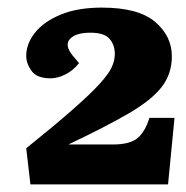

<svg xmlns="http://www.w3.org/2000/svg" viewBox="-20 -859 489 505"><path d="M218 -773Q179 -773 164 -756.5Q149 -740 171 -713L188 -693Q173 -674 152.5 -663.5Q132 -653 113 -653Q77 -653 63 -672.5Q49 -692 49 -712Q49 -744 72 -773Q95 -802 139.5 -820.5Q184 -839 248 -839Q344 -839 388 -801.5Q432 -764 432 -711Q432 -665 405.5 -630.5Q379 -596 319 -561Q259 -526 160 -479H277Q322 -479 342 -496Q362 -513 373 -549H439L422 -374H60L49 -469Q126 -531 172.5 -572Q219 -613 242.5 -639Q266 -665 274 -682.5Q282 -700 282 -717Q282 -741 268 -757Q254 -773 218 -773Z"/></svg>

Font: Literata 12pt ExtraBold
Style: Italic
Weight: 800
Italic angle: -2°
Designer: Latin by Veronika Burian and Jose Scaglione. Greek by Irene Vlachou. Cyrillic by Vera Evstafieva
Foundry: TypeTogether
Version: Version 3.002